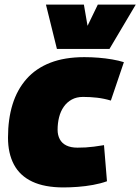

<svg xmlns="http://www.w3.org/2000/svg" viewBox="-20 -810 614 840"><path d="M258 10Q175 10 121 -15.5Q67 -41 41 -90Q15 -139 15 -208Q15 -289 35 -353.5Q55 -418 96 -464.5Q137 -511 200 -535.5Q263 -560 349 -560Q380 -560 411 -557.5Q442 -555 471 -550Q500 -545 522 -538L465 -370Q435 -379 405 -382.5Q375 -386 343 -386Q315 -386 294 -374.5Q273 -363 259 -343Q245 -323 238.5 -297Q232 -271 232 -242Q232 -219 241.5 -201Q251 -183 270.5 -173.5Q290 -164 319 -164Q338 -164 355 -165Q372 -166 391.5 -168.5Q411 -171 435 -175L448 -17Q420 -7 387 -1Q354 5 320.5 7.5Q287 10 258 10ZM574 -790 459 -596H229L181 -790H347L363 -697L408 -790Z"/></svg>

Font: Georama ExtraCondensed Thin Black
Style: Italic
Weight: 900
Italic angle: -9°
Version: Version 1.001